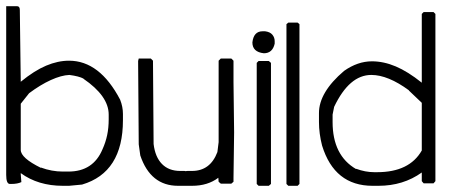

<svg xmlns="http://www.w3.org/2000/svg" viewBox="-21 -600 1477 620"><path d="M34 -580Q43 -580 43 -568L46 -336Q90 -372 128 -388Q166 -404 202 -404Q301 -404 367 -278Q376 -255 376 -232V-212Q376 -43 244 -4L202 0H182Q102 0 46 -41V-37L48 -12Q36 -6 15 -6H11Q-1 -6 -1 -35V-580ZM46 -265V-116Q46 -90 111 -58V-59Q146 -46 182 -46H200Q280 -46 310 -118Q320 -140 325 -163.5Q330 -187 330 -215V-230Q330 -290 248 -346H249Q234 -354 203 -358Q177 -357 143 -341.5Q109 -326 73 -299Z M466 -411 473 -404 475 -135Q480 -93 502 -70.5Q524 -48 561 -48H574Q578 -48 579 -47Q580 -48 585 -48H599Q658 -48 681 -109L685 -141V-404L692 -411H726L733 -404V-335L735 -172L733 -25V-13L726 -7H692L685 -13L684 -26Q650 0 599 0H554Q465 0 432 -98L427 -134L425 -403L427 -411Z M835 -499Q851 -497 858.5 -488Q866 -479 866 -467V-459Q859 -428 831 -428Q794 -432 794 -463Q798 -499 827 -499ZM814 -403H847L854 -397V-6L847 0H814L808 -6V-397Z M910 -527H940L946 -522V-6L940 0H910L904 -6V-522Z M1347 -561H1379L1385 -555V-15L1379 -8H1347L1341 -15V-43Q1281 0 1201 0H1182Q1059 0 1019 -130Q1009 -169 1009 -206V-235Q1009 -302 1090 -371Q1134 -402 1180 -402Q1218 -402 1257 -385.5Q1296 -369 1341 -333V-555ZM1053 -230V-206Q1053 -98 1129 -54V-55Q1159 -44 1187 -44H1197Q1301 -44 1341 -114V-268L1299 -308H1300Q1232 -358 1178 -358Q1107 -358 1058 -255Z"/></svg>

Font: Ekushey Kolom
Style: Regular
Weight: 400
Designer: Al Mamun Sumon
Foundry: Al Mamun Sumon
Version: Version 1.0